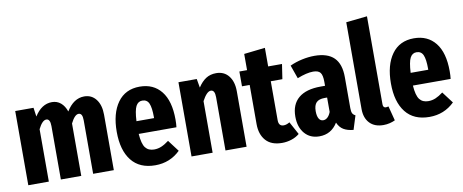

<svg xmlns="http://www.w3.org/2000/svg" viewBox="-67 -1047 3263 1353"><g transform="rotate(-10 1565.0 -370.5)"><path d="M657 -397V0H509V-382Q509 -409 502 -421.5Q495 -434 481 -434Q453 -434 424 -375V0H278V-382Q278 -434 250 -434Q221 -434 192 -375V0H45V-531H176L185 -467Q236 -548 310 -548Q346 -548 372.5 -526Q399 -504 413 -463Q465 -548 541 -548Q594 -548 625.5 -507Q657 -466 657 -397Z M1144 -221H874Q879 -149 900.5 -121.5Q922 -94 963 -94Q990 -94 1015 -104.5Q1040 -115 1069 -137L1131 -55Q1057 17 952 17Q840 17 782 -56.5Q724 -130 724 -262Q724 -394 779.5 -471Q835 -548 938 -548Q1036 -548 1091.5 -478.5Q1147 -409 1147 -276Q1147 -244 1144 -221ZM1000 -319Q1000 -387 986.5 -417.5Q973 -448 939 -448Q909 -448 893.5 -418.5Q878 -389 874 -312H1000Z M1607 -397V0H1456V-381Q1456 -433 1427 -433Q1398 -433 1364 -369V0H1213V-531H1344L1355 -468Q1381 -508 1412 -528Q1443 -548 1485 -548Q1542 -548 1574.5 -507Q1607 -466 1607 -397Z M1984 -25Q1959 -4 1926 6.5Q1893 17 1859 17Q1782 17 1743 -27Q1704 -71 1704 -145V-425H1649V-531H1704V-647L1855 -664V-531H1954L1938 -425H1855V-146Q1855 -103 1891 -103Q1911 -103 1934 -117Z M2401 -85 2370 14Q2327 10 2299.5 -6.5Q2272 -23 2257 -58Q2211 17 2126 17Q2060 17 2021 -28.5Q1982 -74 1982 -149Q1982 -236 2036 -281.5Q2090 -327 2194 -327H2226V-355Q2226 -403 2211.5 -421.5Q2197 -440 2160 -440Q2114 -440 2046 -413L2012 -509Q2053 -528 2099.5 -538Q2146 -548 2188 -548Q2282 -548 2328 -502.5Q2374 -457 2374 -363V-141Q2374 -116 2380 -104Q2386 -92 2401 -85ZM2226 -140V-243H2208Q2167 -243 2148.5 -223.5Q2130 -204 2130 -162Q2130 -127 2141 -108.5Q2152 -90 2172 -90Q2189 -90 2203 -103Q2217 -116 2226 -140Z M2451 -121V-742L2602 -758V-128Q2602 -103 2623 -103Q2629 -103 2641 -106L2668 -2Q2652 6 2630 11.5Q2608 17 2584 17Q2521 17 2486 -20Q2451 -57 2451 -121Z M3106 -221H2836Q2841 -149 2862.5 -121.5Q2884 -94 2925 -94Q2952 -94 2977 -104.5Q3002 -115 3031 -137L3093 -55Q3019 17 2914 17Q2802 17 2744 -56.5Q2686 -130 2686 -262Q2686 -394 2741.5 -471Q2797 -548 2900 -548Q2998 -548 3053.5 -478.5Q3109 -409 3109 -276Q3109 -244 3106 -221ZM2962 -319Q2962 -387 2948.5 -417.5Q2935 -448 2901 -448Q2871 -448 2855.5 -418.5Q2840 -389 2836 -312H2962Z"/></g></svg>

Font: Fira Sans Extra Condensed
Style: Bold
Weight: 700
Width: 1
Designer: Carrois Corporate & Edenspiekermann AG
Foundry: Carrois Corporate GbR & Edenspiekermann AG
Version: Version 4.203